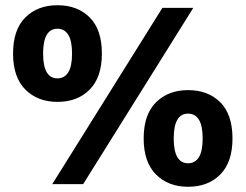

<svg xmlns="http://www.w3.org/2000/svg" viewBox="-20 -705 940 735"><path d="M200 -315Q124.2 -315 77.1 -362.1Q30 -409.2 30 -500Q30 -591.7 77.1 -638.3Q124.2 -685 200 -685Q276.7 -685 323.3 -638.3Q370 -591.7 370 -500Q370 -409.2 323.3 -362.1Q276.7 -315 200 -315ZM200 -405Q226.7 -405 241.2 -427.9Q255.8 -450.8 255.8 -500Q255.8 -549.2 241.2 -572.1Q226.7 -595 200 -595Q145 -595 145 -500Q145 -405 200 -405ZM700 10Q624.2 10 577.1 -37.1Q530 -84.2 530 -175Q530 -266.7 577.1 -313.3Q624.2 -360 700 -360Q776.7 -360 823.3 -313.3Q870 -266.7 870 -175Q870 -84.2 823.3 -37.1Q776.7 10 700 10ZM700 -80Q726.7 -80 741.2 -102.9Q755.8 -125.8 755.8 -175Q755.8 -224.2 741.2 -247.1Q726.7 -270 700 -270Q645 -270 645 -175Q645 -80 700 -80ZM180 0 601.7 -675H720L298.3 0Z"/></svg>

Font: Funnel Display Light ExtraBold
Style: Regular
Weight: 800
Version: Version 1.000